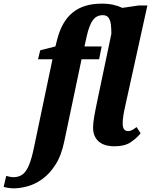

<svg xmlns="http://www.w3.org/2000/svg" viewBox="-147 -790 826 1050"><path d="M-73 240Q-85 240 -101.5 237.5Q-118 235 -127 232L-113 172Q-106 174 -94.5 176.5Q-83 179 -73 179Q-45 179 -24.5 164.5Q-4 150 11.5 113Q27 76 40 11L140 -466H61L73 -515L156 -536L166 -575Q191 -673 250.5 -721.5Q310 -770 409 -770Q447 -770 474 -763.5Q501 -757 522 -747L611 -760H659L538 -211Q531 -180 527.5 -157.5Q524 -135 524 -114Q524 -73 554 -73Q565 -73 575 -78.5Q585 -84 600 -95L622 -61Q600 -34 567.5 -12Q535 10 479 10Q422 10 392 -17Q362 -44 362 -92Q362 -116 368 -151Q374 -186 386 -243L462 -605Q462 -632 459.5 -655Q457 -678 447 -692.5Q437 -707 415 -707Q381 -707 361 -680Q341 -653 327 -591L315 -536H409L395 -466H299L205 -19Q189 60 156.5 110.5Q124 161 84 189.5Q44 218 3 229Q-38 240 -73 240Z"/></svg>

Font: Noto Serif Condensed ExtraBold
Style: Italic
Weight: 800
Width: 3
Italic angle: -12°
Designer: Monotype Design Team
Foundry: Monotype Imaging Inc.
Version: Version 2.014; ttfautohint (v1.8.4.7-5d5b)